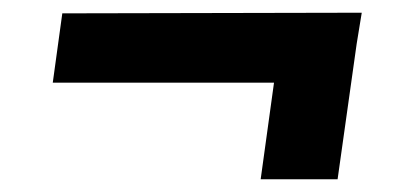

<svg xmlns="http://www.w3.org/2000/svg" viewBox="-20 -439 626 302"><path d="M549 -419 78 -418 63 -309H411L390 -157H511L541 -370Z"/></svg>

Font: United Sans
Style: Bold Italic
Weight: 700
Italic angle: -8°
Designer: Pablo Impallari, Rodrigo Fuenzalida (Modified by Dan O. Williams)
Version: Version 1.000;PS 001.000;hotconv 1.0.88;makeotf.lib2.5.64775